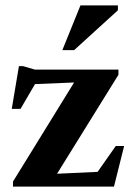

<svg xmlns="http://www.w3.org/2000/svg" viewBox="-20 -690 490 710"><path d="M28 0V-18.5L254 -385L109.5 -379L56 -287.5H23.5L50 -445.5H65L109.5 -432.5H418V-413.5L191 -47.5L341 -54.5L408 -150H439L401.5 0ZM210.5 -504.5 277.5 -670H416V-652L254 -504.5Z"/></svg>

Font: Newsreader 16pt
Style: Bold
Weight: 700
Designer: Hugues Gentile
Foundry: Production Type
Version: Version 1.003; ttfautohint (v1.8.3)